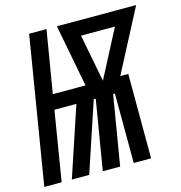

<svg xmlns="http://www.w3.org/2000/svg" viewBox="-126 -832 874 929"><g transform="rotate(-15 310.5 -367.5)"><path d="M-18 0 103 -735H190L138 -423H302L242 -735H639L476 -423H516L517 0H430L429 -348H420L362 0H275L333 -348H323L207 0H120L236 -348H126L69 0ZM389 -423 513 -661H343Z"/></g></svg>

Font: Iosevka SS04 Semibold Extended
Style: Italic
Weight: 600
Width: 7
Italic angle: -9°
Monospace: yes
Designer: Belleve Invis
Foundry: Belleve Invis
Version: Version 19.0.0; ttfautohint (v1.8.4)